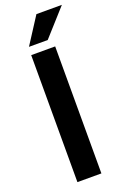

<svg xmlns="http://www.w3.org/2000/svg" viewBox="-171 -957 660 1010"><g transform="rotate(-20 159.5 -452.0)"><path d="M210.9 -710.9V0H76.7V-710.9ZM80.6 -755.9 176.3 -904.3H318.8L185.5 -755.9Z"/></g></svg>

Font: Vazirmatn RD FD SemiBold
Style: Regular
Weight: 600
Designer: Saber Rastikerdar
Foundry: Saber Rastikerdar
Version: Version 33.003